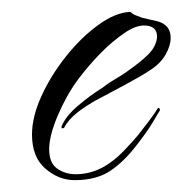

<svg xmlns="http://www.w3.org/2000/svg" viewBox="-20 -291 308 324"><path d="M106 13Q79 13 56.5 -6.5Q34 -26 34 -64Q34 -94 50 -129Q66 -164 91.5 -196Q117 -228 146 -249Q175 -270 200 -271Q204 -267 209.5 -265Q215 -263 220 -261L246 -255Q268 -249 268 -227Q268 -214 259.5 -199Q251 -184 234 -173Q225 -167 214.5 -161Q204 -155 193 -149L148 -125Q127 -114 111 -101.5Q95 -89 88 -75Q88 -75 85.5 -74.5Q83 -74 84 -78Q91 -95 111.5 -112.5Q132 -130 153 -143Q163 -151 173.5 -157Q184 -163 194 -170Q204 -177 213.5 -184.5Q223 -192 230 -199Q238 -207 241.5 -215Q245 -223 245 -229Q245 -248 223 -248Q209 -248 191 -236Q169 -221 149 -200.5Q129 -180 111 -156Q92 -130 77.5 -96Q63 -62 63 -39Q63 -16 76.5 -6.5Q90 3 108 3Q133 3 156 -10Q173 -20 188 -35.5Q203 -51 213 -63Q221 -73 231.5 -87Q242 -101 246 -108Q248 -110 249 -108Q250 -106 250 -105Q246 -98 236.5 -82.5Q227 -67 209 -44Q188 -17 165 -2Q142 13 106 13Z"/></svg>

Font: The Nautigal
Style: Regular
Weight: 400
Designer: Robert E. Leuschke
Foundry: Robert E. Leuschke
Version: Version 1.100; ttfautohint (v1.8.3)